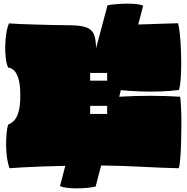

<svg xmlns="http://www.w3.org/2000/svg" viewBox="-20 -903 1020 1050"><path d="M398 127Q370 127 346 124Q322 121 308 115L337 4Q271 5 209 7.5Q147 10 100 12.5Q53 15 32 17Q24 -4 19 -36Q14 -68 13.5 -102.5Q13 -137 15.5 -169Q18 -201 25 -222Q41 -228 56 -242.5Q71 -257 81 -289.5Q91 -322 91 -381Q91 -445 79.5 -477.5Q68 -510 52.5 -521.5Q37 -533 25 -533Q16 -551 12 -582Q8 -613 8.5 -648.5Q9 -684 14 -717.5Q19 -751 29 -775Q50 -773 91.5 -771.5Q133 -770 183 -768.5Q233 -767 279.5 -766Q326 -765 355 -765Q418 -765 450 -754Q482 -743 493.5 -715.5Q505 -688 505 -638L568 -874Q588 -878 618 -880.5Q648 -883 678 -883Q704 -883 727 -880.5Q750 -878 763 -872L736 -769Q790 -771 845 -772.5Q900 -774 954 -776Q959 -757 963 -721Q967 -685 969 -641Q971 -597 971 -552Q971 -507 968 -469.5Q965 -432 959 -411Q914 -405 859.5 -403Q805 -401 748.5 -403Q692 -405 641 -410L632 -374Q715 -379 802 -379Q889 -379 965 -374Q968 -356 970 -316.5Q972 -277 972 -227.5Q972 -178 970.5 -128Q969 -78 966 -39Q963 0 958 17Q863 15 752.5 9Q642 3 533 2L503 117Q461 127 398 127ZM473 -462H566V-504H473ZM473 -280H566V-324H473Z"/></svg>

Font: Oi
Style: Regular
Weight: 400
Designer: Kostas Bartsokas, Mohamad Dakak
Foundry: Foundry5
Version: Version 4.000